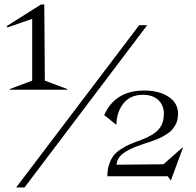

<svg xmlns="http://www.w3.org/2000/svg" viewBox="-20 -785 872 853"><path d="M22.9 -386.2V-389.2L123 -426.8V-701.2L13.2 -663.1L9.8 -668.9L162.1 -765.1H176.8L179.2 -426.8L278.8 -389.2V-386.2ZM51.8 47.9 598.1 -672.9H633.8L88.9 47.9ZM442.9 -273.9 496.1 -231H497.1Q498 -287.1 528.3 -325.4Q558.6 -363.8 615.2 -363.8Q659.2 -363.8 683.6 -340.3Q708 -316.9 708 -279.8Q708 -236.8 684.8 -210.2Q661.6 -183.6 604 -162.1Q574.7 -151.9 555.9 -143.6Q537.1 -135.3 516.4 -121.8Q495.6 -108.4 484.1 -93Q472.7 -77.6 464.8 -54.4Q457 -31.2 457 -2H725.1L738.8 17.1L793 -128.9H790L706.1 -55.2L498 -53.2Q499.5 -81.1 524.9 -101.8Q550.3 -122.6 610.8 -143.1Q615.2 -144.5 624 -147.5Q641.6 -153.3 650.9 -156.5Q660.2 -159.7 676.5 -166Q692.9 -172.4 701.9 -177.7Q710.9 -183.1 723.6 -190.9Q736.3 -198.7 743.4 -207.3Q750.5 -215.8 757.6 -226.8Q764.6 -237.8 767.8 -251.2Q771 -264.6 771 -279.8Q771 -327.1 729 -355Q687 -382.8 620.1 -382.8Q491.7 -382.8 442.9 -273.9Z"/></svg>

Font: Messapia
Style: Regular
Weight: 400
Designer: Luca Marsano
Foundry: Collletttivo
Version: Version 1.000;FEAKit 1.0